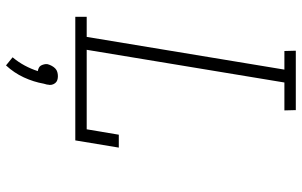

<svg xmlns="http://www.w3.org/2000/svg" viewBox="-203 -572 1006 640"><g transform="rotate(90 300.0 -252.0)"><path d="M36 0V-38H103L212 -697H150L149 -735H347L348 -697H255L146 -38H411L429 -145H472L448 0ZM198 231 171 209Q187 190 198.5 168.5Q210 147 217 125Q211 124 206 121.5Q201 119 198.5 114.5Q196 110 194.5 104Q193 98 194 92Q196 85 199.5 78.5Q203 72 208 67Q213 62 220 60Q227 58 234 58Q241 58 247 60Q253 62 257 67Q261 72 262.5 78.5Q264 85 262 92V94L259 105Q253 139 238 171.5Q223 204 198 231Z"/></g></svg>

Font: Iosevka Etoile Extralight
Style: Italic
Weight: 200
Italic angle: -9°
Designer: Belleve Invis
Foundry: Belleve Invis
Version: Version 22.1.2; ttfautohint (v1.8.4)